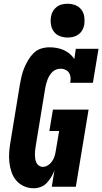

<svg xmlns="http://www.w3.org/2000/svg" viewBox="-20 -995 545 1023"><path d="M160 8Q132 8 107.5 -3Q83 -14 66.5 -33.5Q50 -53 41.5 -78Q33 -103 30 -129.5Q27 -156 29 -184Q31 -212 36 -240L86 -545Q90 -567 95 -589Q100 -611 109 -632.5Q118 -654 130 -674.5Q142 -695 159 -712Q176 -729 198.5 -736Q221 -743 244 -743Q263 -743 282.5 -739.5Q302 -736 319 -728.5Q336 -721 350.5 -709Q365 -697 376 -681L384 -735H505L475 -554H354Q357 -568 356 -581.5Q355 -595 348.5 -606Q342 -617 329.5 -623Q317 -629 304 -629Q292 -629 280.5 -625Q269 -621 260 -612.5Q251 -604 244.5 -593.5Q238 -583 233.5 -571.5Q229 -560 226 -548.5Q223 -537 221 -526L171 -221Q169 -209 167.5 -197.5Q166 -186 166 -174Q166 -162 167.5 -150.5Q169 -139 173.5 -129Q178 -119 187.5 -112.5Q197 -106 208 -106Q223 -106 236 -114.5Q249 -123 257.5 -135.5Q266 -148 270.5 -162Q275 -176 277 -190L295 -297H243L262 -411H452L384 0H256L270 -87Q263 -69 253 -52Q243 -35 229.5 -20.5Q216 -6 197 1Q178 8 160 8ZM340 -795Q319 -795 299 -802.5Q279 -810 267 -826.5Q255 -843 251.5 -864Q248 -885 252 -907Q254 -922 262 -935.5Q270 -949 282.5 -958.5Q295 -968 310.5 -971.5Q326 -975 340 -975Q362 -975 381.5 -967.5Q401 -960 413.5 -943.5Q426 -927 429 -906Q432 -885 429 -863Q426 -848 418.5 -834.5Q411 -821 398 -811.5Q385 -802 370 -798.5Q355 -795 340 -795Z"/></svg>

Font: Iosevka Slab Heavy
Style: Italic
Weight: 900
Italic angle: -9°
Monospace: yes
Designer: Belleve Invis
Foundry: Belleve Invis
Version: Version 11.1.0; ttfautohint (v1.8.3)